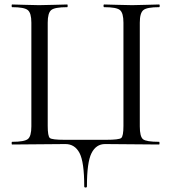

<svg xmlns="http://www.w3.org/2000/svg" viewBox="-20 -645 766 857"><path d="M356 187Q356 78 335 38Q314 -2 272 -2L34 0Q32 0 32 -6Q32 -12 34 -12Q89 -12 104.5 -24.5Q120 -37 120 -81V-544Q120 -587 104 -600Q88 -613 34 -613Q32 -613 32 -619Q32 -625 34 -625Q49 -625 89.5 -623.5Q130 -622 154 -622Q181 -622 223 -623.5Q265 -625 280 -625Q282 -625 282 -619Q282 -613 280 -613Q224 -613 208.5 -600Q193 -587 193 -544V-83Q193 -37 202.5 -29Q212 -21 267 -21H454Q511 -21 521 -29Q531 -37 531 -83V-544Q531 -587 515.5 -600Q500 -613 445 -613Q442 -613 442 -619Q442 -625 445 -625Q460 -625 502 -623.5Q544 -622 570 -622Q594 -622 634.5 -623.5Q675 -625 690 -625Q693 -625 693 -619Q693 -613 690 -613Q636 -613 620 -600Q604 -587 604 -544V-81Q604 -35 618.5 -23.5Q633 -12 690 -12Q692 -12 692 -6Q692 0 690 0L449 -2Q409 -2 388.5 38.5Q368 79 368 187Q368 192 362 192Q356 192 356 187Z"/></svg>

Font: Cormorant Garamond Book
Style: Regular
Weight: 500
Designer: Christian Thalmann (Catharsis Fonts)
Version: Version 1.000;PS 002.000;hotconv 1.0.88;makeotf.lib2.5.64775